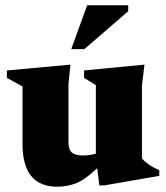

<svg xmlns="http://www.w3.org/2000/svg" viewBox="-20 -690 627 725"><path d="M238.5 -152.5Q238.5 -125 251.5 -114Q264.5 -103 292.5 -103Q320.5 -103 342 -110V-368.5L297.5 -396V-424L525.5 -446L516 -367.5V-91.5Q541 -64 581.5 -47.5V-26L374.5 10H355L347 -55Q299.5 -10 266 2.5Q232.5 15 196 15Q65 15 65 -146.5V-363.5L6 -396V-424L246 -446L238.5 -372.5ZM249 -504.5 309 -670H464V-647.5L298.5 -504.5Z"/></svg>

Font: Newsreader Text ExtraBold
Style: Regular
Weight: 800
Designer: Hugues Gentile
Foundry: Production Type
Version: Version 1.001